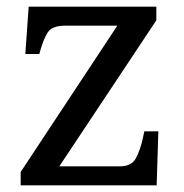

<svg xmlns="http://www.w3.org/2000/svg" viewBox="-20 -556 551 576"><path d="M42 0V-40L332 -479H176Q136 -479 123 -458.5Q110 -438 99 -398L98 -394H56L66 -536H449V-495L158 -57H340Q375 -57 388 -82Q401 -107 408 -139L413 -162H455L450 0Z"/></svg>

Font: Noto Serif Gujarati
Style: Regular
Weight: 400
Designer: Universal Thirst, Indian Type Foundry and the Monotype Design Team
Foundry: Monotype Imaging Inc.
Version: Version 2.102